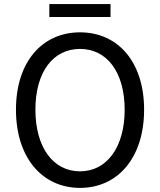

<svg xmlns="http://www.w3.org/2000/svg" viewBox="-20 -905 782 938"><path d="M371 13C555 13 684 -134 684 -369C684 -604 555 -747 371 -747C187 -747 58 -604 58 -369C58 -134 187 13 371 13ZM371 -68C239 -68 153 -186 153 -369C153 -553 239 -666 371 -666C502 -666 589 -553 589 -369C589 -186 502 -68 371 -68ZM221 -822H520V-885H221Z"/></svg>

Font: Noto Sans Mono CJK JP Regular
Style: Regular
Weight: 400
Designer: Ryoko NISHIZUKA (kana & ideographs); Paul D. Hunt (Latin, Greek & Cyrillic); Wenlong ZHANG (bopomofo); Sandoll Communica
Foundry: Adobe Systems Incorporated
Version: Version 1.004;PS 1.004;hotconv 1.0.82;makeotf.lib2.5.63406